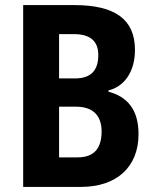

<svg xmlns="http://www.w3.org/2000/svg" viewBox="-20 -734 608 754"><path d="M272 -714H71V0H298C439 0 524 -79 524 -207C524 -304 480 -354 406 -374V-379C468 -394 510 -452 510 -538C510 -657 433 -714 272 -714ZM274 -426H212V-600H270C335 -600 366 -572 366 -518C366 -458 338 -426 274 -426ZM212 -315H279C347 -315 379 -278 379 -218C379 -152 350 -116 285 -116H212Z"/></svg>

Font: Noto Sans Georgian Condensed Bold
Style: Regular
Weight: 700
Width: 3
Designer: Monotype Design Team, Akaki Razmadze
Foundry: Google LLC
Version: Version 2.005